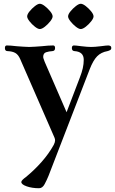

<svg xmlns="http://www.w3.org/2000/svg" viewBox="-20 -710 612 1018"><path d="M124 -623Q124 -634 136.5 -649.5Q149 -665 165 -677.5Q181 -690 191 -690Q202 -690 218 -677.5Q234 -665 246.5 -649.5Q259 -634 259 -623Q259 -613 246.5 -597Q234 -581 218 -568.5Q202 -556 191 -556Q181 -556 165 -568.5Q149 -581 136.5 -597Q124 -613 124 -623ZM341 -623Q341 -634 353.5 -649.5Q366 -665 382 -677.5Q398 -690 408 -690Q419 -690 435 -677.5Q451 -665 463.5 -649.5Q476 -634 476 -623Q476 -613 463.5 -597Q451 -581 435 -568.5Q419 -556 408 -556Q398 -556 382 -568.5Q366 -581 353.5 -597Q341 -613 341 -623ZM6 -455Q6 -469 16 -469Q24 -469 38.5 -468Q53 -467 68 -465Q85 -464 103 -462.5Q121 -461 135 -461Q149 -461 167 -462.5Q185 -464 202 -465Q217 -467 234.5 -468Q252 -469 262 -469Q272 -469 272 -455Q272 -440 258 -439Q240 -438 224.5 -433Q209 -428 209 -408Q209 -403 212.5 -394.5Q216 -386 217 -382L333 -115L403 -298Q414 -326 419 -348.5Q424 -371 424 -393Q424 -436 375 -439Q361 -440 361 -455Q361 -469 372 -469Q377 -469 386.5 -468Q396 -467 411 -465Q428 -463 440.5 -462Q453 -461 463 -461Q473 -461 485.5 -462Q498 -463 515 -465Q530 -467 539.5 -468Q549 -469 554 -469Q559 -469 564.5 -466.5Q570 -464 570 -455Q570 -448 564 -444.5Q558 -441 550 -439Q516 -433 495 -411.5Q474 -390 456 -344L237 223Q228 245 216.5 266.5Q205 288 187 288Q150 288 121.5 278Q93 268 93 255Q93 250 100 243Q107 236 117 229Q163 191 201 148Q239 105 265 58Q272 44 272 35Q272 32 271.5 28Q271 24 269 20L87 -397Q77 -420 61.5 -429Q46 -438 20 -439Q6 -439 6 -455Z"/></svg>

Font: Monomakh
Style: Regular
Weight: 400
Version: Version 1.200; ttfautohint (v1.8.4.7-5d5b)